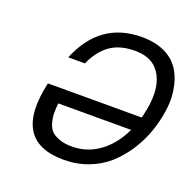

<svg xmlns="http://www.w3.org/2000/svg" viewBox="-133 -875 1034 1032"><g transform="rotate(20 384.0 -359.0)"><path d="M752 -356Q740 -305 721 -259Q700 -208 666 -158Q629 -105 586 -67Q539 -26 476 -2Q411 23 336 23Q36 23 117 -334H653Q656 -341 659 -357Q692 -497 649 -578Q606 -659 500 -659Q412 -659 357 -620Q301 -580 267 -503H172Q269 -741 508 -741Q584 -741 639 -715Q690 -691 719 -649Q746 -610 758 -557Q770 -504 767 -455Q764 -406 752 -356ZM206 -252Q203 -219 203 -196Q203 -172 210 -145Q218 -116 232 -100Q247 -83 278 -71Q308 -59 354 -59Q440 -59 510 -110Q579 -160 623 -252Z"/></g></svg>

Font: Miedinger
Style: Italic
Weight: 400
Italic angle: -13°
Version: Version 001.000